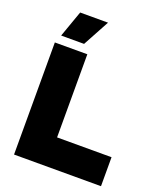

<svg xmlns="http://www.w3.org/2000/svg" viewBox="-164 -1027 960 1133"><g transform="rotate(20 316.0 -460.5)"><path d="M141 -921H316L226 -755H82ZM265 -182H607V0H61V-704H265Z"/></g></svg>

Font: Prodigy Sans ExtraBold
Style: Regular
Weight: 800
Designer: Wei Huang
Foundry: Wei Huang
Version: Version 1.003; ttfautohint (v1.8.3)